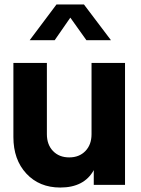

<svg xmlns="http://www.w3.org/2000/svg" viewBox="-20 -828 630 860"><path d="M295 -749 225 -648H113L233 -808H356L477 -648H367ZM390 -546H540V0H400V-66Q357 12 250 12Q156 12 98 -50.5Q40 -113 40 -214V-546H190V-227Q190 -180 217.5 -151.5Q245 -123 290 -123Q335 -123 362.5 -151.5Q390 -180 390 -227Z"/></svg>

Font: Plus Jakarta Display
Style: Bold
Weight: 700
Designer: Gumpita Rahayu
Foundry: Tokotype Studio
Version: Version 1.000;hotconv 1.0.109;makeotfexe 2.5.65596